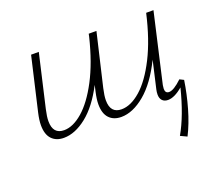

<svg xmlns="http://www.w3.org/2000/svg" viewBox="-105 -553 1000 889"><g transform="rotate(-20 395.0 -108.0)"><path d="M752 -58Q742 8 723 74.5Q704 141 677 194L645 179Q692 97 724 -31Q683 4 651 4Q633 4 623 -6.5Q613 -17 613 -36Q613 -48 616 -61L647 -196Q598 -96 538 -46Q478 4 421 4Q383 4 361.5 -19Q340 -42 340 -87Q340 -112 348 -147L355 -178Q308 -87 250.5 -41.5Q193 4 138 4Q100 4 78.5 -19Q57 -42 57 -87Q57 -112 65 -147L126 -410H164L104 -150Q96 -115 96 -93Q96 -29 151 -29Q195 -29 243 -70.5Q291 -112 334.5 -194.5Q378 -277 407 -396L410 -410H448L387 -150Q379 -115 379 -93Q379 -29 434 -29Q480 -29 529 -72Q578 -115 621.5 -201Q665 -287 693 -410H729L651 -69Q649 -55 649 -51Q649 -29 668 -29Q691 -29 732 -68Z"/></g></svg>

Font: Ysabeau Light
Style: Italic
Weight: 300
Italic angle: -12°
Designer: Christian Thalmann (Catharsis Fonts)
Version: Version 0.003